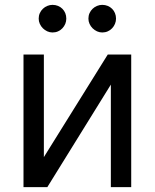

<svg xmlns="http://www.w3.org/2000/svg" viewBox="-20 -770 637 790"><path d="M423.3 -545.5H519.9V0H436.1V-421.9L174.7 0H76.7V-545.5H160.5V-123.6ZM196 -636.4Q185 -636.4 174.7 -641Q164.4 -645.6 156.4 -653.6Q148.4 -661.6 143.8 -671.9Q139.2 -682.2 139.2 -693.2Q139.2 -705.6 143.8 -715.9Q148.4 -726.2 156.4 -733.8Q164.4 -741.5 174.7 -745.7Q185 -750 196 -750Q208.5 -750 218.8 -745.7Q229 -741.5 236.7 -733.8Q244.3 -726.2 248.6 -715.9Q252.8 -705.6 252.8 -693.2Q252.8 -682.2 248.6 -671.9Q244.3 -661.6 236.7 -653.6Q229 -645.6 218.8 -641Q208.5 -636.4 196 -636.4ZM400.6 -636.4Q389.6 -636.4 379.3 -641Q369 -645.6 361 -653.6Q353 -661.6 348.4 -671.9Q343.8 -682.2 343.8 -693.2Q343.8 -705.6 348.4 -715.9Q353 -726.2 361 -733.8Q369 -741.5 379.3 -745.7Q389.6 -750 400.6 -750Q413 -750 423.3 -745.7Q433.6 -741.5 441.2 -733.8Q448.9 -726.2 453.1 -715.9Q457.4 -705.6 457.4 -693.2Q457.4 -682.2 453.1 -671.9Q448.9 -661.6 441.2 -653.6Q433.6 -645.6 423.3 -641Q413 -636.4 400.6 -636.4Z"/></svg>

Font: Fast_Sans-Dotted
Style: Regular
Weight: 400
Version: Version 3.018